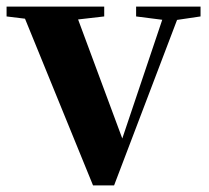

<svg xmlns="http://www.w3.org/2000/svg" viewBox="-30 -561 635 584"><path d="M253 3 31 -541H193L353 -110H331L337 -125L477 -541H524L317 3ZM-10 -511V-541H287V-511L183 -499H88ZM384 -511V-541H580V-511L499 -499H478Z"/></svg>

Font: Noto Serif KR ExtraLight ExtraBold
Style: Regular
Weight: 800
Version: Version 2.003-H1;hotconv 1.1.1;makeotfexe 2.6.0